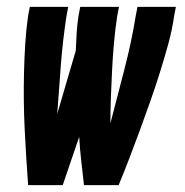

<svg xmlns="http://www.w3.org/2000/svg" viewBox="-20 -540 540 560"><path d="M62 0Q59 -41 56.5 -81.5Q54 -122 52 -163Q50 -204 49.5 -245Q49 -286 50 -327.5Q51 -369 53.5 -410.5Q56 -452 62 -494L67 -520H179L174 -494Q163 -422 157.5 -350.5Q152 -279 147 -208L201 -392Q202 -417 203.5 -442.5Q205 -468 209 -494L214 -520H327L322 -494Q316 -455 312.5 -415.5Q309 -376 307 -336.5Q305 -297 303.5 -258Q302 -219 302 -180Q322 -258 342.5 -336.5Q363 -415 376 -494L381 -520H493L488 -494Q482 -452 470.5 -410.5Q459 -369 446 -327.5Q433 -286 418.5 -245Q404 -204 389 -163Q374 -122 358.5 -81.5Q343 -41 326 0H225Q221 -35 217 -70Q213 -105 211 -141L163 0Z"/></svg>

Font: Iosevka Heavy
Style: Italic
Weight: 900
Italic angle: -9°
Monospace: yes
Designer: Belleve Invis
Foundry: Belleve Invis
Version: Version 32.5.0; ttfautohint (v1.8.4)